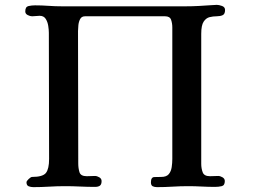

<svg xmlns="http://www.w3.org/2000/svg" viewBox="-20 -770 1040 790"><path d="M906 -729Q906 -712 896 -707.5Q886 -703 871.5 -703Q857 -703 842.5 -699.5Q828 -696 818 -681Q808 -666 808 -631V-96Q808 -77 814 -61Q820 -45 844 -45Q852 -45 861 -45.5Q870 -46 878 -46Q886 -46 895.5 -40.5Q905 -35 905 -25Q905 -7 892 -4Q879 -1 865 -1Q837 -1 809.5 -2.5Q782 -4 754 -4Q722 -4 690 -2Q658 0 626 0Q616 0 608.5 -3.5Q601 -7 601 -20Q601 -41 615 -41.5Q629 -42 643 -42Q665 -42 674.5 -53.5Q684 -65 686.5 -82.5Q689 -100 689 -116Q689 -252 689 -387Q689 -522 689 -657Q689 -674 684 -688.5Q679 -703 659 -703H330Q316 -703 310 -692Q304 -681 302.5 -666.5Q301 -652 301 -642Q301 -506 301.5 -369.5Q302 -233 302 -97Q302 -78 307 -61.5Q312 -45 337 -45Q345 -45 354 -45.5Q363 -46 371 -46Q379 -46 388.5 -40.5Q398 -35 398 -25Q398 -11 391 -6Q384 -1 371 -1Q340 -1 309 -2.5Q278 -4 247 -4Q215 -4 182 -2Q149 0 117 0Q107 0 98 -3.5Q89 -7 89 -20Q89 -25 98 -33.5Q107 -42 112 -42Q156 -42 169 -58.5Q182 -75 182 -116Q182 -246 181.5 -375.5Q181 -505 181 -635Q181 -647 178.5 -663.5Q176 -680 168 -692.5Q160 -705 143 -705Q136 -705 128 -704Q120 -703 112 -703Q104 -703 94 -708Q84 -713 84 -723Q84 -742 97 -745Q110 -748 124 -748Q152 -748 179.5 -746Q207 -744 235 -744H743Q771 -744 798.5 -745.5Q826 -747 854 -749Q859 -749 863.5 -749.5Q868 -750 872 -750Q881 -750 893.5 -745.5Q906 -741 906 -729Z"/></svg>

Font: Kaisei Decol
Style: Bold
Weight: 700
Designer: Font-Kai, 金井和夫
Foundry: KAZUO KANAI
Version: Version 5.003